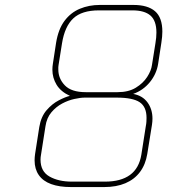

<svg xmlns="http://www.w3.org/2000/svg" viewBox="-20 -757 695 777"><path d="M267 0Q220 0 187 -12Q154 -24 137 -48.5Q120 -73 120 -108Q120 -114 120.5 -120.5Q121 -127 122 -134L139 -243Q146 -285 168.5 -311Q191 -337 218 -351Q245 -365 263 -369Q226 -386 209 -414Q192 -442 192 -475Q192 -481 192.5 -487Q193 -493 194 -499L207 -584Q216 -639 241 -672.5Q266 -706 303 -721.5Q340 -737 384 -737H520Q578 -737 607.5 -711.5Q637 -686 637 -629Q637 -619 636 -608Q635 -597 633 -584L620 -499Q617 -479 608.5 -460Q600 -441 586.5 -424.5Q573 -408 556 -396Q539 -384 519 -377Q557 -370 577 -342.5Q597 -315 597 -277Q597 -271 596.5 -265Q596 -259 595 -252L576 -134Q569 -91 546.5 -61Q524 -31 487.5 -15.5Q451 0 402 0ZM270 -22H405Q469 -22 506 -49Q543 -76 552 -131L570 -246Q572 -256 572.5 -264.5Q573 -273 573 -280Q573 -325 545 -343.5Q517 -362 452 -362H323Q306 -362 281 -356.5Q256 -351 231.5 -338Q207 -325 188 -302.5Q169 -280 164 -246L146 -131Q145 -126 144.5 -121Q144 -116 144 -111Q144 -63 180.5 -42.5Q217 -22 270 -22ZM327 -384H456Q500 -384 529.5 -402Q559 -420 575.5 -445.5Q592 -471 595 -494L609 -582Q611 -594 612 -604.5Q613 -615 613 -625Q613 -673 589 -694Q565 -715 516 -715H380Q311 -715 276.5 -682.5Q242 -650 231 -582L217 -494Q216 -490 216 -485.5Q216 -481 216 -476Q216 -439 242.5 -411.5Q269 -384 327 -384Z"/></svg>

Font: Exo Thin Thin
Style: Italic
Weight: 250
Italic angle: -9°
Version: Version 2.000